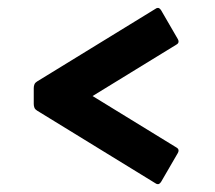

<svg xmlns="http://www.w3.org/2000/svg" viewBox="-20 -497 540 483"><path d="M212.9 -255.4 423.8 -126Q429.2 -123 429.2 -118.2Q429.2 -115.2 427.2 -111.8L385.3 -39.6Q381.3 -33.7 377.4 -33.7Q374 -33.7 371.6 -35.6L73.2 -218.8Q68.4 -221.7 66.7 -225.8Q64.9 -230 64.9 -235.4V-275.4Q64.9 -280.8 66.7 -284.9Q68.4 -289.1 73.2 -292L371.6 -475.1Q374 -477.1 377.4 -477.1Q381.3 -477.1 385.3 -471.2L427.2 -398.9Q429.2 -395.5 429.2 -392.6Q429.2 -387.7 423.8 -384.8Z"/></svg>

Font: Fascinate Inline
Style: Regular
Weight: 900
Designer: Astigmatic (AOETI)
Foundry: Astigmatic (AOETI)
Version: Version 1.000